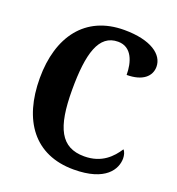

<svg xmlns="http://www.w3.org/2000/svg" viewBox="-133 -831 874 949"><g transform="rotate(20 304.0 -357.0)"><path d="M359 10C528 10 571 -69 571 -125C571 -141 566 -160 557 -168C527 -122 479 -69 386 -69C263 -69 218 -158 218 -358C218 -549 250 -659 351 -659C424 -659 446 -585 446 -519C530 -519 571 -557 571 -607C571 -671 501 -724 360 -724C155 -724 48 -575 48 -358C48 -137 152 10 359 10Z"/></g></svg>

Font: Noto Serif Sinhala Condensed ExtraBold
Style: Regular
Weight: 800
Width: 3
Designer: Jelle Bosma - Monotype Design Team
Foundry: Monotype Imaging Inc.
Version: Version 2.007